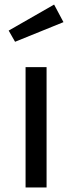

<svg xmlns="http://www.w3.org/2000/svg" viewBox="-20 -821 316 841"><path d="M184 0H92V-527H184ZM258 -724 46 -638 18 -687 217 -801Z"/></svg>

Font: Statis Sans
Style: Regular
Weight: 400
Designer: bBox Type GmbH
Foundry: bBox Type GmbH
Version: Version 1.000